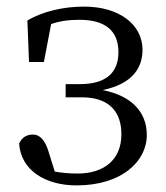

<svg xmlns="http://www.w3.org/2000/svg" viewBox="-20 -548 502 582"><path d="M68 -360H113L135 -475C160 -484 188 -488 221 -488C296 -488 339 -457 339 -390C339 -328 302 -293 222 -293H179V-253H228C316 -253 348 -204 348 -141C348 -62 293 -22 216 -22C190 -22 167 -24 146 -28L126 -92C118 -118 103 -139 83 -140C63 -141 47 -133 38 -113C43 -33 116 14 212 14C348 14 425 -58 425 -139C425 -209 378 -258 291 -275C374 -292 412 -336 412 -397C412 -474 341 -528 235 -528C171 -528 109 -513 63 -486Z"/></svg>

Font: Source Han Serif K
Style: Regular
Weight: 400
Designer: Ryoko NISHIZUKA 西塚涼子 (kana & ideographs); Frank Grießhammer (Latin, Greek & Cyrillic); Wenlong ZHANG 张文龙 (bopomofo); San
Foundry: Adobe Systems Incorporated
Version: Version 1.001;PS 1.001;hotconv 16.6.54;makeotf.lib2.5.65590